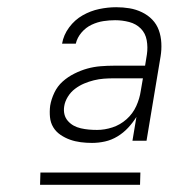

<svg xmlns="http://www.w3.org/2000/svg" viewBox="-20 -713 540 532"><path d="M235 -317Q219 -317 203.5 -319Q188 -321 174 -326Q160 -331 147.5 -339.5Q135 -348 127.5 -360.5Q120 -373 118.5 -388.5Q117 -404 119 -420Q122 -438 130.5 -456Q139 -474 153.5 -487Q168 -500 186 -509Q204 -518 222 -523Q240 -528 259 -529.5Q278 -531 296 -531H382L387 -562Q390 -582 386.5 -601.5Q383 -621 370 -634Q357 -647 338 -652Q319 -657 299 -657Q283 -657 266.5 -654.5Q250 -652 234 -644.5Q218 -637 206 -623Q194 -609 190 -592H152Q156 -616 171.5 -637Q187 -658 209 -670.5Q231 -683 255 -688Q279 -693 302 -693Q321 -693 339 -690Q357 -687 373.5 -679Q390 -671 402 -658.5Q414 -646 420 -629.5Q426 -613 427 -594Q428 -575 425 -557L386 -323H347L358 -389Q348 -373 335 -359Q322 -345 305.5 -335Q289 -325 271 -321Q253 -317 235 -317ZM249 -353Q270 -353 291.5 -360Q313 -367 330.5 -382.5Q348 -398 357.5 -419Q367 -440 370 -461L376 -496H296Q282 -496 268 -495Q254 -494 240 -490.5Q226 -487 213 -481.5Q200 -476 188 -467Q176 -458 168 -445Q160 -432 158 -419Q156 -407 158.5 -396.5Q161 -386 168 -378Q175 -370 184 -365Q193 -360 204 -357.5Q215 -355 226 -354Q237 -353 249 -353ZM91 -201 92 -235H369L368 -201Z"/></svg>

Font: Iosevka Extralight Oblique
Style: Regular
Weight: 200
Italic angle: -9°
Monospace: yes
Designer: Belleve Invis
Foundry: Belleve Invis
Version: Version 32.5.0; ttfautohint (v1.8.4)